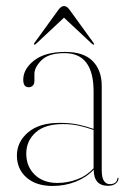

<svg xmlns="http://www.w3.org/2000/svg" viewBox="-20 -608 427 636"><path d="M36 -93Q36 -138 73 -169.5Q110 -201 177 -201Q214 -201 240.8 -195Q267.5 -189 290 -181V-305Q290 -432 194 -432Q141 -432 117.5 -408.5Q94 -385 94 -363V-341Q94 -329 88.2 -324Q82.5 -319 75 -319Q57 -319 57 -344Q57 -379.5 93.2 -407.8Q129.5 -436 196 -436Q257.5 -436 287.2 -405.5Q317 -375 317 -323V-45Q317 -19 324.5 -8.5Q332 2 343.5 2Q366.5 2 369 -17Q369 -19 371 -19Q372.5 -19 372.5 -17Q372.5 -8 363.5 -0.2Q354.5 7.5 338 7.5Q290.5 7.5 290.5 -46Q266 -20 230.2 -6Q194.5 8 154 8Q99.5 8 67.8 -20Q36 -48 36 -93ZM67 -99Q67 -56.5 95.2 -29.2Q123.5 -2 170 -2Q203.5 -2 235.2 -13.8Q267 -25.5 290 -50.5V-177.5Q268 -185.5 243 -191.2Q218 -197 189 -197Q128.5 -197 97.8 -169Q67 -141 67 -99ZM291 -460.5Q289.5 -459 285 -462.5L192 -549.5L99 -462.5Q94.5 -459 93 -460.5Q91.5 -462 94.5 -466.5L173.5 -575.5Q182.5 -588 192 -588Q201.5 -588 210.5 -575.5L289.5 -466.5Q292.5 -462 291 -460.5Z"/></svg>

Font: Fraunces 144pt Thin
Style: Regular
Weight: 100
Version: Version 1.000;[f99f86859]